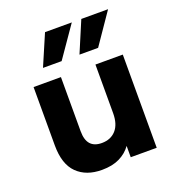

<svg xmlns="http://www.w3.org/2000/svg" viewBox="-129 -798 828 910"><g transform="rotate(-20 285.0 -343.0)"><path d="M60 0ZM231 10Q152 10 106 -35.5Q60 -81 60 -176V-470H198V-197Q198 -153 217 -131.5Q236 -110 274 -110Q319 -110 345.5 -139.5Q372 -169 372 -225V-470H510V0H379V-57Q357 -26 320.5 -8Q284 10 231 10ZM317 -540 383 -696H518L411 -540ZM133 -540 200 -696H335L227 -540Z"/></g></svg>

Font: Gantari
Style: Bold
Weight: 700
Designer: Anugrah Pasau
Foundry: Lafontype
Version: Version 1.000; ttfautohint (v1.6)